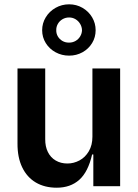

<svg xmlns="http://www.w3.org/2000/svg" viewBox="-20 -863 638 890"><path d="M242.9 7.1Q187.1 7.1 146.1 -17Q105.1 -41.2 82.9 -87.4Q60.7 -133.5 61.1 -198.2V-545.5H189.6V-218Q189.3 -183.9 201.9 -158.4Q214.5 -132.8 238.1 -119Q261.7 -105.1 292.6 -105.1Q321.7 -105.1 348.4 -119.3Q375 -133.5 391.7 -161.8Q408.4 -190 408.4 -229.4V-545.5H536.9V0H412.6V-147H407Q388.5 -66.1 347.5 -29.5Q306.5 7.1 242.9 7.1ZM300.4 -605.1Q266.3 -605.1 237.6 -620.7Q208.8 -636.4 192.1 -663.4Q175.4 -690.3 175.4 -723Q175.4 -755.3 192.1 -782.8Q208.8 -810.4 237.6 -826.7Q266.3 -843 300.4 -843Q334.2 -843 362.4 -826.7Q390.6 -810.4 407 -782.8Q423.3 -755.3 423.3 -723Q423.3 -690.3 407 -663.4Q390.6 -636.4 362.4 -620.7Q334.2 -605.1 300.4 -605.1ZM300.4 -665.5Q316.8 -665.5 330.3 -673.3Q343.8 -681.1 351.7 -694.4Q359.7 -707.7 360.1 -723Q359.7 -738.3 351.7 -752Q343.8 -765.6 330.3 -773.8Q316.8 -782 300.4 -782Q283.4 -782 269.5 -773.8Q255.7 -765.6 248 -752Q240.4 -738.3 240.8 -723Q240.4 -707.7 248 -694.4Q255.7 -681.1 269.5 -673.1Q283.4 -665.1 300.4 -665.5Z"/></svg>

Font: Riot Sans
Style: Regular
Weight: 400
Designer: Rasmus Andersson
Foundry: rsms
Version: Version 3.005